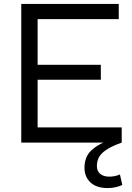

<svg xmlns="http://www.w3.org/2000/svg" viewBox="-20 -724 672 975"><path d="M88 0V-704H583V-627H171V-395H492V-319H171V-77H598V0ZM527 231Q470 231 439.5 202.5Q409 174 409 128Q409 72 444.5 39Q480 6 554 -21L598 0Q543 20 516 39.5Q489 59 480.5 78.5Q472 98 472 119Q472 145 489 159Q506 173 534 173Q564 173 589 162L601 215Q588 222 568 226.5Q548 231 527 231Z"/></svg>

Font: Prodigy Sans
Style: Regular
Weight: 400
Designer: Wei Huang
Foundry: Wei Huang
Version: Version 1.003; ttfautohint (v1.8.3)